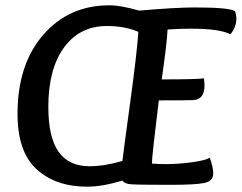

<svg xmlns="http://www.w3.org/2000/svg" viewBox="-20 -693 910 723"><path d="M162 -291Q162 -176 200.5 -121.5Q239 -67 317 -67Q373 -67 441 -87Q444 -115 470 -305.5Q496 -496 501 -573Q451 -595 382 -595Q280 -595 221 -514Q162 -433 162 -291ZM848 -564Q806 -585 700 -585Q659 -585 611 -582Q609 -534 589 -394Q718 -394 748 -398Q750 -384 750 -370Q750 -319 708 -316Q686 -315 578 -315Q552 -103 552 -77Q578 -75 602 -75Q652 -75 703 -82Q754 -89 770 -99Q783 -63 783 -40Q783 -11 749.5 -4Q716 3 622 3Q503 3 475 1Q450 0 441 -13Q365 10 308 10Q190 10 118 -55.5Q46 -121 46 -264Q46 -450 142.5 -561.5Q239 -673 392 -673Q435 -673 504 -653Q641 -665 713 -665Q849 -665 865 -650Q870 -639 870 -622Q870 -592 848 -564Z"/></svg>

Font: Overlock
Style: Bold Italic
Weight: 700
Designer: Dario Muhafara
Foundry: Dario Manuel Muhafara
Version: Version 1.002